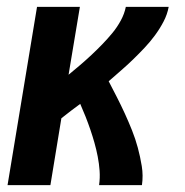

<svg xmlns="http://www.w3.org/2000/svg" viewBox="-20 -540 540 560"><path d="M2 0 88 -520H213L180 -322Q197 -336 214 -350.5Q231 -365 247 -380Q263 -395 278.5 -411Q294 -427 308 -444Q322 -461 332.5 -480.5Q343 -500 347 -520H472Q468 -498 457 -477Q446 -456 432 -437Q418 -418 401.5 -400.5Q385 -383 368 -366.5Q351 -350 332.5 -334Q314 -318 297 -303Q309 -280 321 -256.5Q333 -233 344 -209Q355 -185 365 -160Q375 -135 382 -109Q389 -83 393.5 -55.5Q398 -28 394 0H269Q272 -21 270.5 -42Q269 -63 265 -83.5Q261 -104 255.5 -123.5Q250 -143 243.5 -162Q237 -181 229.5 -200Q222 -219 214 -237Q200 -227 186.5 -216.5Q173 -206 159 -195L127 0Z"/></svg>

Font: Iosevka Term Curly XBd Obl
Style: Regular
Weight: 800
Italic angle: -9°
Designer: Belleve Invis
Foundry: Belleve Invis
Version: Version 32.3.0